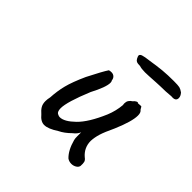

<svg xmlns="http://www.w3.org/2000/svg" viewBox="-143 -639 766 766"><g transform="rotate(45 240.0 -256.5)"><path d="M303 -70Q301 -76 301 -91Q301 -106 301 -112Q295 -97 279 -85Q256 -62 233 -51Q198 -28 176 -28Q156 -28 138 -50Q125 -61 118.5 -72Q112 -83 112 -99Q112 -110 115 -123Q117 -160 125.5 -194Q134 -228 158 -281Q190 -344 204 -365Q209 -367 217 -367Q227 -367 233.5 -361Q240 -355 241 -345Q244 -341 244 -334Q244 -309 214 -252Q175 -158 175 -122Q175 -101 187 -97Q192 -94 198 -94Q223 -94 258 -128Q293 -162 325 -237Q339 -271 342 -307Q341 -310 341 -316Q341 -334 359 -345Q363 -351 370 -354.5Q377 -358 379 -354L395 -355Q398 -356 401 -349.5Q404 -343 407 -341Q414 -335 414 -319Q414 -286 385 -218Q366 -178 359.5 -156.5Q353 -135 352 -115Q352 -77 381 -52Q391 -45 393 -37Q395 -29 394 -15Q392 -6 382.5 -0.5Q373 5 362 5Q349 5 339 -2Q315 -25 303 -70ZM280 -465Q266 -465 260.5 -467.5Q255 -470 251 -477Q246 -487 246 -490Q246 -497 256 -500.5Q266 -504 292 -507Q330 -513 356.5 -515.5Q383 -518 418 -518Q442 -518 450.5 -516Q459 -514 470 -506Q480 -495 480 -484Q480 -465 454 -468Q424 -465 394 -465L372 -464Q324 -461 312 -461Q292 -461 280 -465Z"/></g></svg>

Font: Caveat
Style: Regular
Weight: 400
Designer: Pablo Impallari
Foundry: Pablo Impallari
Version: Version 1.500; ttfautohint (v1.6)